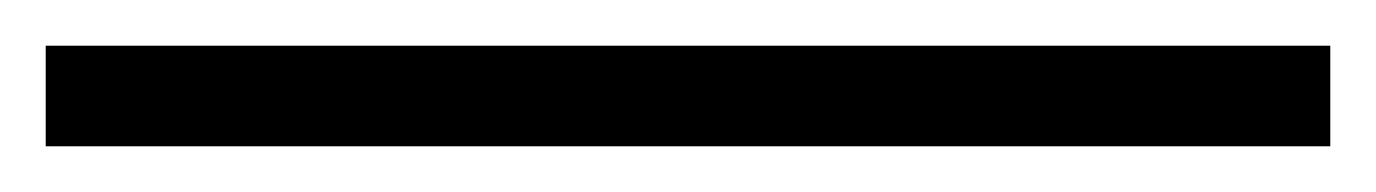

<svg xmlns="http://www.w3.org/2000/svg" viewBox="-25 3 602 84"><path d="M-5 67V23H557V67Z"/></svg>

Font: Noto Serif SC ExtraLight
Style: Regular
Weight: 200
Designer: Ryoko NISHIZUKA 西塚涼子 (kana & ideographs); Frank Grießhammer (Latin, Greek & Cyrillic); Wenlong ZHANG 张文龙 (bopomofo); San
Foundry: Adobe
Version: Version 2.002-H1;hotconv 1.1.0;makeotfexe 2.6.0